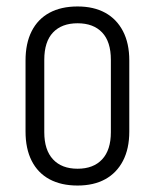

<svg xmlns="http://www.w3.org/2000/svg" viewBox="-20 -567 479 594"><path d="M220 7Q169 7 133 -12.5Q97 -32 78 -69.5Q59 -107 59 -160V-380Q59 -433 78 -470.5Q97 -508 133 -527.5Q169 -547 220 -547Q270 -547 305.5 -527.5Q341 -508 360.5 -470.5Q380 -433 380 -380V-160Q380 -107 360.5 -69.5Q341 -32 305.5 -12.5Q270 7 220 7ZM220 -45Q269 -45 296 -74Q323 -103 323 -158V-382Q323 -438 296 -466.5Q269 -495 220 -495Q171 -495 144 -466.5Q117 -438 117 -382V-158Q117 -103 144 -74Q171 -45 220 -45Z"/></svg>

Font: Pathway Extreme Condensed Thin
Style: Regular
Weight: 250
Width: 3
Version: Version 1.001;gftools[0.9.26]